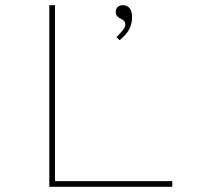

<svg xmlns="http://www.w3.org/2000/svg" viewBox="-20 -720 759 740"><path d="M170 0V-700H192V-22H644V0ZM441 -565 429 -577Q435 -583 442.5 -591Q450 -599 456.5 -608Q463 -617 463 -624Q463 -634 458.5 -639Q454 -644 445 -648Q436 -652 431 -658.5Q426 -665 426 -675Q426 -686 433.5 -693Q441 -700 453 -700Q470 -700 479.5 -688.5Q489 -677 489 -654Q489 -642 486.5 -630.5Q484 -619 478.5 -608Q473 -597 463.5 -586.5Q454 -576 441 -565Z"/></svg>

Font: Lexend Peta Thin
Style: Regular
Weight: 250
Version: Version 1.007